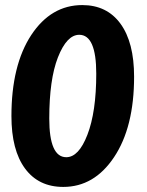

<svg xmlns="http://www.w3.org/2000/svg" viewBox="-20 -728 578 756"><path d="M229 8Q132 8 78.5 -64.5Q25 -137 25 -271Q25 -471 103 -590Q181 -708 304 -708Q401 -708 454.5 -634.5Q508 -561 508 -426Q508 -227 429 -109Q351 8 229 8ZM241 -109Q290 -109 324 -197Q359 -287 359 -438Q359 -591 292 -591Q243 -591 208 -502Q174 -415 174 -261Q174 -109 241 -109Z"/></svg>

Font: AsCom
Style: Bold Italic
Weight: 700
Italic angle: -48°
Designer: AsCom
Foundry: AsCom
Version: Version 1.001